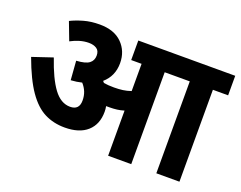

<svg xmlns="http://www.w3.org/2000/svg" viewBox="-102 -820 1263 1007"><g transform="rotate(20 529.5 -316.0)"><path d="M480 -210Q480 -140 436 -100.5Q392 -61 310 -61Q248 -61 197.5 -86.5Q147 -112 103.5 -174.5Q60 -237 19 -349L132 -387Q168 -281 208 -227Q248 -173 300 -173Q351 -173 351 -226Q351 -252 342.5 -273.5Q334 -295 317 -314Q289 -307 256 -305L248 -411Q299 -414 319.5 -429.5Q340 -445 340 -473Q340 -500 322.5 -511Q305 -522 279 -522Q254 -522 228.5 -514.5Q203 -507 179 -494L141 -594Q171 -609 211 -620.5Q251 -632 300 -632Q381 -632 425 -588Q469 -544 469 -477Q469 -405 417 -360Q421 -356 425 -351Q438 -349 451.5 -348Q465 -347 482 -347Q508 -347 530.5 -350Q553 -353 576 -361V-513H518V-622H1059V-513H974V0H845V-513H705V0H576V-252Q557 -246 537 -243.5Q517 -241 497 -241Q487 -241 477 -241Q480 -226 480 -210Z"/></g></svg>

Font: Noto Sans SemiCondensed
Style: Bold
Weight: 700
Width: 4
Designer: Monotype Design Team
Foundry: Monotype Imaging Inc.
Version: Version 2.013; ttfautohint (v1.8.4.7-5d5b)